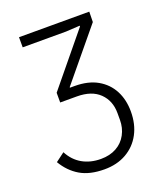

<svg xmlns="http://www.w3.org/2000/svg" viewBox="-132 -601 763 891"><g transform="rotate(-20 249.0 -156.0)"><path d="M231 200Q158 200 111 172Q64 144 34 93L78 60Q101 104 140.5 126.5Q180 149 232 149Q276 149 308.5 131Q341 113 358.5 80.5Q376 48 376 9V-25Q376 -86 337 -124Q298 -162 225 -162H143V-210L350 -462V-466L281 -462H67V-512H414L413 -461L209 -214V-179L181 -211H232Q299 -211 344.5 -185Q390 -159 413.5 -114Q437 -69 437 -11Q437 52 411.5 99.5Q386 147 339.5 173.5Q293 200 231 200Z"/></g></svg>

Font: IBM Plex Sans Light
Style: Regular
Weight: 300
Designer: Mike Abbink, Paul van der Laan, Pieter van Rosmalen
Foundry: Bold Monday
Version: Version 3.201